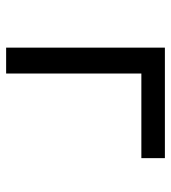

<svg xmlns="http://www.w3.org/2000/svg" viewBox="14 -572 558 626"><g transform="rotate(90 293.0 -259.0)"><path d="M135.3 0V-517.6H495.6V-440.9H219.7V0Z"/></g></svg>

Font: Cascadia Code NF SemiLight
Style: Regular
Weight: 350
Monospace: yes
Designer: Aaron Bell
Foundry: Saja Typeworks
Version: Version 2404.023; ttfautohint (v1.8.4)